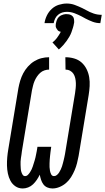

<svg xmlns="http://www.w3.org/2000/svg" viewBox="-20 -1059 596 1087"><path d="M277 8Q261 8 247.5 2Q234 -4 225.5 -15.5Q217 -27 212.5 -41Q208 -55 205 -70Q198 -55 188.5 -41Q179 -27 167 -15.5Q155 -4 139.5 2Q124 8 109 8Q85 8 67 -4.5Q49 -17 39 -36Q29 -55 24.5 -77Q20 -99 19.5 -122Q19 -145 21 -168Q23 -191 27 -214L84 -559Q88 -581 94.5 -602.5Q101 -624 111.5 -644Q122 -664 138 -682Q154 -700 173.5 -712Q193 -724 214.5 -729.5Q236 -735 258 -735V-665Q245 -665 231.5 -660.5Q218 -656 207.5 -646.5Q197 -637 189 -625Q181 -613 175.5 -600Q170 -587 167 -574Q164 -561 161 -548L104 -203Q103 -193 101.5 -183.5Q100 -174 98.5 -164Q97 -154 96.5 -144.5Q96 -135 96.5 -125Q97 -115 97.5 -105.5Q98 -96 100.5 -87Q103 -78 108 -70Q113 -62 122 -62Q131 -62 138 -69Q145 -76 150 -84Q155 -92 159 -100Q163 -108 165.5 -116.5Q168 -125 171 -134Q174 -143 176.5 -151.5Q179 -160 181 -168.5Q183 -177 184.5 -185.5Q186 -194 188 -203Q190 -212 191 -221L192 -228H270L269 -221Q267 -210 266 -199Q265 -188 263.5 -177Q262 -166 261.5 -155.5Q261 -145 260.5 -134Q260 -123 260.5 -112.5Q261 -102 263 -91.5Q265 -81 270 -71.5Q275 -62 286 -62Q295 -62 302.5 -68.5Q310 -75 315 -83Q320 -91 324 -99.5Q328 -108 331 -117Q334 -126 336 -134.5Q338 -143 340.5 -152Q343 -161 344.5 -169.5Q346 -178 348 -187L405 -532Q407 -546 408.5 -560.5Q410 -575 409.5 -589Q409 -603 406 -616.5Q403 -630 396 -641Q389 -652 377 -658.5Q365 -665 351 -665L350 -735Q376 -735 400 -728Q424 -721 441.5 -705.5Q459 -690 470 -668Q481 -646 485 -621.5Q489 -597 487.5 -571.5Q486 -546 482 -521L425 -176Q421 -155 416 -135Q411 -115 402.5 -95Q394 -75 382.5 -56.5Q371 -38 354.5 -23.5Q338 -9 317.5 -0.5Q297 8 277 8ZM284 -928H232Q235 -950 245.5 -971.5Q256 -993 273.5 -1009Q291 -1025 313.5 -1032Q336 -1039 358 -1039Q382 -1039 403.5 -1031Q425 -1023 446 -1013L469 -1001Q488 -990 510 -982.5Q532 -975 556 -975L548 -928Q525 -928 504 -936Q483 -944 464 -954L442 -966Q423 -976 402 -984Q381 -992 358 -992Q345 -992 332 -988Q319 -984 308.5 -975Q298 -966 292 -953.5Q286 -941 284 -928ZM313 -779 277 -819Q284 -824 290 -830Q296 -836 301 -842.5Q306 -849 311.5 -857.5Q317 -866 320 -871L324 -879Q319 -880 314.5 -882Q310 -884 307 -887.5Q304 -891 301.5 -895Q299 -899 297 -903.5Q295 -908 295.5 -914.5Q296 -921 296 -924L297 -928Q298 -934 300 -940.5Q302 -947 305.5 -953Q309 -959 314.5 -964Q320 -969 326 -972Q332 -975 339.5 -977Q347 -979 351 -979H356Q362 -979 368.5 -978Q375 -977 380.5 -974.5Q386 -972 390.5 -967.5Q395 -963 397 -957.5Q399 -952 399.5 -944.5Q400 -937 400 -933L399 -928Q397 -915 393 -902Q389 -889 384.5 -876.5Q380 -864 373 -852Q366 -840 358 -828.5Q350 -817 339.5 -805Q329 -793 322 -787Z"/></svg>

Font: Iosevka Custom
Style: Italic
Weight: 400
Italic angle: -9°
Monospace: yes
Designer: Belleve Invis
Foundry: Belleve Invis
Version: Version 30.3.3; ttfautohint (v1.8.3)